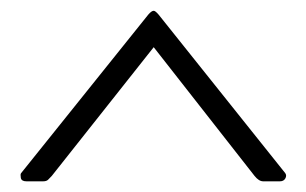

<svg xmlns="http://www.w3.org/2000/svg" viewBox="-20 -699 568 356"><path d="M19 -377.8 255 -672Q261 -679 265 -679Q268 -679 274 -672L509 -377.8Q512 -373.5 509 -368.1Q506 -362.8 499 -362.8H468Q460 -362.8 452 -372.8L265 -611.5L76 -372.8Q72 -368.5 69 -365.6Q66 -362.8 60 -362.8H29Q19.8 -362.8 18.6 -369.2Q17.5 -375.8 19 -377.8Z"/></svg>

Font: Young Serif Light
Style: Regular
Weight: 300
Designer: Bastien Sozeau
Foundry: NBR — Bastien Sozeau
Version: Version 5.001